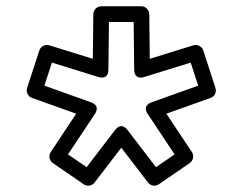

<svg xmlns="http://www.w3.org/2000/svg" viewBox="-20 -1335 772 611"><path d="M586.8 -1135.8 610.7 -1062.4 462.6 -1009.5C459.2 -1008.3 432.1 -999.3 450.2 -972.2L535.6 -843.7L476.4 -803L385.8 -921.2C384 -923.6 366.5 -947.8 346.2 -921.2L255.6 -803L196.4 -843.7L281.8 -972.2C283.8 -975.1 300.1 -998.6 269.4 -1009.5L121.3 -1062.4L145.2 -1135.8L292.6 -1090.1C294.9 -1089.4 324.6 -1079 325 -1113.7L326.7 -1265H405.3L407 -1113.7C407 -1111.3 406.2 -1079.8 439.4 -1090.1ZM626.8 -1174.7C623.1 -1186 609.3 -1195.1 595.6 -1190.9L456.6 -1147.8L455 -1290.3C454.9 -1302.3 444.3 -1315 430 -1315H302C290 -1315 277.2 -1304.6 277 -1290.3L275.4 -1147.8L136.4 -1190.9C125 -1194.4 109.7 -1188.3 105.2 -1174.7L66.2 -1054.7C62.2 -1042.3 68.9 -1028 81.6 -1023.5L222.5 -973.2L141.2 -850.8C134.6 -841 136 -824.5 147.8 -816.4L246.8 -748.4C256.8 -741.6 272.5 -742.9 280.8 -753.8L366 -864.9L451.2 -753.8C458.5 -744.2 473.9 -740.6 485.2 -748.4L584.2 -816.4C593.9 -823.1 598.8 -838.9 590.8 -850.8L509.5 -973.2L650.4 -1023.5C662.7 -1027.8 669.9 -1041.9 665.8 -1054.7Z"/></svg>

Font: Poland Can Into
Style: BigWritingsOLn
Weight: 700
Foundry: Cannot Into Space Fonts
Version: Version 0.92